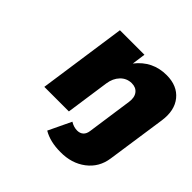

<svg xmlns="http://www.w3.org/2000/svg" viewBox="-186 -734 1117 1117"><g transform="rotate(45 373.0 -175.0)"><path d="M122.1 0 200.2 -543.9H401.9L390.1 -460Q461.9 -551.8 577.1 -551.8Q665 -551.8 710.9 -495.4Q756.8 -439 743.2 -345.2L689.9 21Q678.2 104.5 613.5 153.8Q548.8 203.1 456.1 202.1Q371.6 202.1 314 168L380.9 27.8Q408.2 44.9 437 44.9Q459.5 44.9 474.1 32Q488.8 19 492.2 -6.8L532.2 -287.1Q538.1 -327.6 520 -351.3Q502 -375 466.8 -375Q425.8 -374.5 397.7 -345.2Q369.6 -315.9 362.8 -269L324.2 0Z"/></g></svg>

Font: Trueno ExtraBold
Style: Italic
Weight: 800
Designer: Julieta Ulanovsky
Foundry: Julieta Ulanovsky
Version: Version 3.001b | FøM Fix